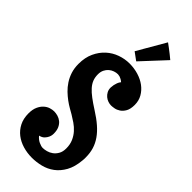

<svg xmlns="http://www.w3.org/2000/svg" viewBox="-313 -1006 1066 1066"><g transform="rotate(45 219.5 -473.0)"><path d="M419.9 -168Q415 -112.8 394.8 -76.4Q374.5 -40 345.2 -18.3Q315.9 3.4 280.5 12.2Q245.1 21 210 21Q173.3 21 139.4 11Q105.5 1 79.6 -19Q53.7 -39.1 38.3 -69.3Q22.9 -99.6 22.9 -140.1Q22.9 -171.4 32.5 -192.4Q42 -213.4 56.2 -226.1Q70.3 -238.8 86.4 -243.9Q102.5 -249 116.2 -249Q130.4 -249 145.5 -244.6Q160.6 -240.2 173.3 -230Q186 -219.7 194.1 -202.4Q202.1 -185.1 202.1 -159.2Q202.1 -158.7 201.4 -150.1Q200.7 -141.6 195.8 -130.6Q190.9 -119.6 180.9 -109.1Q170.9 -98.6 151.9 -94.2Q165.5 -77.1 183.8 -68.6Q202.1 -60.1 214.8 -60.1Q227.5 -60.1 243.9 -64.5Q260.3 -68.8 274.7 -79.3Q289.1 -89.8 299.1 -107.2Q309.1 -124.5 309.1 -150.9Q309.1 -181.6 298.6 -205.6Q288.1 -229.5 271.7 -247.8Q255.4 -266.1 235.1 -280Q214.8 -293.9 195.8 -305.2Q183.1 -312.5 165.5 -322.5Q147.9 -332.5 128.9 -346.4Q109.9 -360.4 91.3 -378.2Q72.8 -396 57.9 -418.7Q43 -441.4 33.9 -469.2Q24.9 -497.1 24.9 -530.8Q24.9 -581.1 42.5 -618.9Q60.1 -656.7 88.1 -682.1Q116.2 -707.5 151.9 -720.2Q187.5 -732.9 224.1 -732.9Q260.7 -732.9 293.9 -722.9Q327.1 -712.9 352.3 -694.1Q377.4 -675.3 392.3 -649.2Q407.2 -623 407.2 -590.8Q407.2 -558.1 396.5 -539.1Q385.7 -520 370.8 -510.3Q356 -500.5 340.6 -497.8Q325.2 -495.1 315.9 -495.1Q304.2 -495.1 291.5 -499.5Q278.8 -503.9 268.3 -512.7Q257.8 -521.5 251 -534.2Q244.1 -546.9 244.1 -564Q244.6 -574.7 246.6 -585.4Q248.5 -594.7 252.4 -605.5Q256.3 -616.2 264.2 -626Q256.3 -632.8 249 -636.7Q241.7 -640.6 235.4 -642.6Q228 -644.5 221.2 -645Q207.5 -645 193.6 -640.1Q179.7 -635.3 168.2 -625.5Q156.7 -615.7 149.4 -600.8Q142.1 -585.9 142.1 -565.9Q142.1 -542.5 149.4 -523.7Q156.7 -504.9 172.4 -487.3Q188 -469.7 212.2 -451.7Q236.3 -433.6 270 -412.1Q309.6 -387.2 338.1 -362.3Q366.7 -337.4 385 -311Q403.3 -284.7 412.1 -255.6Q420.9 -226.6 420.9 -192.9Q420.9 -187 420.9 -180.9Q420.9 -174.8 419.9 -168ZM292 -966.8Q304.2 -958 318.1 -947.5Q332 -937 343.8 -927.7Q357.4 -917 370.6 -905.8L241.7 -767.1L195.8 -800.8Z"/></g></svg>

Font: Rum Raisin
Style: Regular
Weight: 400
Designer: Astigmatic (AOETI)
Foundry: Astigmatic (AOETI)
Version: Version 1.000